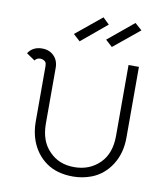

<svg xmlns="http://www.w3.org/2000/svg" viewBox="-84 -815 765 892"><g transform="rotate(10 298.5 -369.5)"><path d="M362 -717 242 -617 210 -646 332 -746ZM516 -717 394 -617 362 -646 483 -746ZM11 -520Q33 -554 77 -554Q111 -554 132.5 -532.5Q154 -511 154 -476V-214Q154 -131 200 -85Q245 -37 318 -37Q391 -37 439 -85Q485 -131 485 -214V-548H534V-214Q534 -140 499 -85.5Q464 -31 407 -9Q365 7 320 7Q244 7 194 -28.5Q144 -64 121 -125Q106 -167 106 -214V-476L105 -485Q105 -494 96 -500Q87 -506 76 -506Q60 -506 51 -493Z"/></g></svg>

Font: Bhavuka
Style: Regular
Weight: 400
Version: 2.94.0; ttfautohint (v1.2) -l 7 -r 28 -G 50 -x 13 -D deva -f